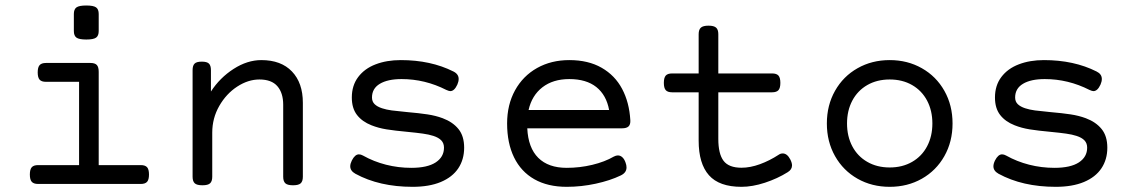

<svg xmlns="http://www.w3.org/2000/svg" viewBox="-20 -686 4237 716"><path d="M348.1 -418V-70.3H504.9Q521.5 -70.3 528.6 -62.3Q535.6 -54.2 535.6 -35.2Q535.6 -16.1 528.6 -8.1Q521.5 0 504.9 0H122.1Q105.5 0 98.4 -8.1Q91.3 -16.1 91.3 -35.2Q91.3 -54.2 98.4 -62.3Q105.5 -70.3 122.1 -70.3H274.9V-380.9H151.4Q134.8 -380.9 127.7 -388.9Q120.6 -397 120.6 -416Q120.6 -435.1 127.7 -443.1Q134.8 -451.2 151.4 -451.2H317.4Q334 -451.2 341.1 -443.6Q348.1 -436 348.1 -418ZM301.8 -538.6Q274.9 -538.6 265.1 -545.7Q255.4 -552.7 255.4 -570.3V-633.8Q255.4 -651.4 265.1 -658.4Q274.9 -665.5 301.8 -665.5Q328.6 -665.5 338.4 -658.4Q348.1 -651.4 348.1 -633.8V-570.3Q348.1 -552.7 338.4 -545.7Q328.6 -538.6 301.8 -538.6Z M1109.4 -302.7V-26.9Q1109.4 -9.8 1101.3 -2.4Q1093.3 4.9 1073.2 4.9H1072.3Q1052.2 4.9 1044.2 -2.4Q1036.1 -9.8 1036.1 -26.9V-295.4Q1036.1 -339.4 1014.4 -364.5Q992.7 -389.6 947.3 -389.6Q905.3 -389.6 864.5 -363Q823.7 -336.4 797.6 -290.8Q771.5 -245.1 771.5 -191.4V-26.9Q771.5 -9.8 763.4 -2.4Q755.4 4.9 735.4 4.9H734.4Q714.4 4.9 706.3 -2.4Q698.2 -9.8 698.2 -26.9V-424.3Q698.2 -441.4 705.6 -448.7Q712.9 -456.1 731.9 -456.1H732.9Q752 -456.1 759.3 -448.7Q766.6 -441.4 766.6 -424.3V-344.7Q799.8 -396 851.1 -429Q902.3 -461.9 954.6 -461.9Q1028.3 -461.9 1068.8 -419.4Q1109.4 -377 1109.4 -302.7Z M1305.2 -38.1Q1286.1 -48.8 1286.1 -65.9Q1286.1 -75.2 1292 -87.4Q1303.7 -110.4 1318.4 -110.4Q1325.7 -110.4 1333.5 -106Q1373.5 -83.5 1419.4 -71.8Q1465.3 -60.1 1513.7 -60.1Q1573.7 -60.1 1604.7 -80.3Q1635.7 -100.6 1635.7 -135.3Q1635.7 -151.9 1625.7 -162.4Q1615.7 -172.9 1596.2 -179.2Q1579.6 -184.6 1557.1 -187.7Q1534.7 -190.9 1499.5 -194.3Q1451.7 -198.7 1421.4 -203.6Q1391.1 -208.5 1365.2 -218.8Q1330.6 -232.4 1311.3 -257.3Q1292 -282.2 1292 -322.3Q1292 -367.2 1315.7 -398.7Q1339.4 -430.2 1380.6 -446Q1421.9 -461.9 1474.6 -461.9Q1586.4 -461.9 1670.9 -419.4Q1690.4 -409.7 1690.4 -391.6Q1690.4 -381.8 1685.5 -370.6Q1674.3 -346.2 1659.2 -346.2Q1654.3 -346.2 1644.5 -350.6Q1564.9 -391.1 1477.5 -391.1Q1425.8 -391.1 1396.5 -373.5Q1367.2 -356 1367.2 -322.3Q1367.2 -307.1 1377 -297.6Q1386.7 -288.1 1404.8 -282.2Q1420.9 -276.9 1440.9 -274.2Q1460.9 -271.5 1497.6 -268.1Q1543 -264.2 1573.7 -259.5Q1604.5 -254.9 1630.9 -245.1Q1668.5 -231 1689.7 -204.8Q1710.9 -178.7 1710.9 -135.3Q1710.9 -91.3 1689 -58.3Q1667 -25.4 1623.8 -7.3Q1580.6 10.7 1518.6 10.7Q1394.5 10.7 1305.2 -38.1Z M2330.6 -237.8Q2331.5 -221.7 2324 -214.6Q2316.4 -207.5 2299.8 -207.5H1946.3Q1949.7 -134.8 1987.3 -97.4Q2024.9 -60.1 2093.3 -60.1Q2142.1 -60.1 2188.7 -71.3Q2235.4 -82.5 2269 -102.1Q2277.3 -106.4 2284.2 -106.4Q2293.5 -106.4 2301 -99.4Q2308.6 -92.3 2313 -79.1Q2316.4 -70.3 2316.4 -61.5Q2316.4 -42 2294.9 -31.7Q2255.4 -12.7 2201.7 -1Q2147.9 10.7 2093.3 10.7Q2022.5 10.7 1972.7 -17.6Q1922.9 -45.9 1897 -99.1Q1871.1 -152.3 1871.1 -225.6Q1871.1 -295.4 1900.6 -349.1Q1930.2 -402.8 1982.9 -432.4Q2035.6 -461.9 2103 -461.9Q2173.8 -461.9 2223.6 -433.3Q2273.4 -404.8 2300 -354.5Q2326.7 -304.2 2330.6 -237.8ZM1951.2 -275.9H2251.5Q2241.2 -331.5 2203.9 -361.3Q2166.5 -391.1 2103 -391.1Q2042.5 -391.1 2002.9 -360.6Q1963.4 -330.1 1951.2 -275.9Z M2933.6 -69.3Q2933.6 -53.7 2917.5 -43.9Q2879.4 -20 2832.5 -4.6Q2785.6 10.7 2745.1 10.7Q2662.1 10.7 2623.8 -32.5Q2585.4 -75.7 2585.4 -161.6V-341.8H2486.3Q2469.7 -341.8 2462.6 -349.9Q2455.6 -357.9 2455.6 -377Q2455.6 -396 2462.6 -404.1Q2469.7 -412.1 2486.3 -412.1H2585.4V-558.6Q2585.4 -575.7 2593.8 -583Q2602.1 -590.3 2622.1 -590.3Q2642.1 -590.3 2650.4 -583Q2658.7 -575.7 2658.7 -558.6V-412.1H2859.4Q2876 -412.1 2883.1 -404.1Q2890.1 -396 2890.1 -377Q2890.1 -357.9 2883.1 -349.9Q2876 -341.8 2859.4 -341.8H2658.7V-168Q2658.7 -112.3 2678.2 -86.4Q2697.8 -60.5 2745.1 -60.5Q2777.8 -60.5 2814 -73.7Q2850.1 -86.9 2883.8 -108.9Q2890.6 -113.8 2898.9 -113.8Q2915.5 -113.8 2927.2 -91.3Q2933.6 -78.6 2933.6 -69.3Z M3532.2 -225.6Q3532.2 -157.7 3501.7 -103.8Q3471.2 -49.8 3417.7 -19.5Q3364.3 10.7 3297.9 10.7Q3231.4 10.7 3178 -19.5Q3124.5 -49.8 3094 -103.8Q3063.5 -157.7 3063.5 -225.6Q3063.5 -293.5 3094 -347.4Q3124.5 -401.4 3178 -431.6Q3231.4 -461.9 3297.9 -461.9Q3364.3 -461.9 3417.7 -431.6Q3471.2 -401.4 3501.7 -347.4Q3532.2 -293.5 3532.2 -225.6ZM3138.7 -225.6Q3138.7 -177.7 3158.4 -140.4Q3178.2 -103 3214.4 -82.3Q3250.5 -61.5 3297.9 -61.5Q3345.2 -61.5 3381.3 -82.3Q3417.5 -103 3437.3 -140.4Q3457 -177.7 3457 -225.6Q3457 -273.4 3437.3 -310.8Q3417.5 -348.1 3381.3 -368.9Q3345.2 -389.6 3297.9 -389.6Q3250.5 -389.6 3214.4 -368.9Q3178.2 -348.1 3158.4 -310.8Q3138.7 -273.4 3138.7 -225.6Z M3703.6 -38.1Q3684.6 -48.8 3684.6 -65.9Q3684.6 -75.2 3690.4 -87.4Q3702.1 -110.4 3716.8 -110.4Q3724.1 -110.4 3731.9 -106Q3772 -83.5 3817.9 -71.8Q3863.8 -60.1 3912.1 -60.1Q3972.2 -60.1 4003.2 -80.3Q4034.2 -100.6 4034.2 -135.3Q4034.2 -151.9 4024.2 -162.4Q4014.2 -172.9 3994.6 -179.2Q3978 -184.6 3955.6 -187.7Q3933.1 -190.9 3897.9 -194.3Q3850.1 -198.7 3819.8 -203.6Q3789.6 -208.5 3763.7 -218.8Q3729 -232.4 3709.7 -257.3Q3690.4 -282.2 3690.4 -322.3Q3690.4 -367.2 3714.1 -398.7Q3737.8 -430.2 3779.1 -446Q3820.3 -461.9 3873 -461.9Q3984.9 -461.9 4069.3 -419.4Q4088.9 -409.7 4088.9 -391.6Q4088.9 -381.8 4084 -370.6Q4072.8 -346.2 4057.6 -346.2Q4052.7 -346.2 4043 -350.6Q3963.4 -391.1 3876 -391.1Q3824.2 -391.1 3794.9 -373.5Q3765.6 -356 3765.6 -322.3Q3765.6 -307.1 3775.4 -297.6Q3785.2 -288.1 3803.2 -282.2Q3819.3 -276.9 3839.4 -274.2Q3859.4 -271.5 3896 -268.1Q3941.4 -264.2 3972.2 -259.5Q4002.9 -254.9 4029.3 -245.1Q4066.9 -231 4088.1 -204.8Q4109.4 -178.7 4109.4 -135.3Q4109.4 -91.3 4087.4 -58.3Q4065.4 -25.4 4022.2 -7.3Q3979 10.7 3917 10.7Q3793 10.7 3703.6 -38.1Z"/></svg>

Font: Courier Prime Code
Style: Regular
Weight: 400
Designer: Alan Dague-Greene
Foundry: Quote-Unquote Apps
Version: Version 3.0318